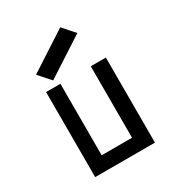

<svg xmlns="http://www.w3.org/2000/svg" viewBox="-161 -761 792 861"><g transform="rotate(-30 235.0 -330.0)"><path d="M389.6 -440.4V0H80.1V-440.4H154.3V-70.3H311.5V-440.4ZM280.3 -660.2 80.1 -530.3 133.8 -469.7 334 -599.6Z"/></g></svg>

Font: Geo
Style: Regular
Weight: 500
Version: Version 001.2